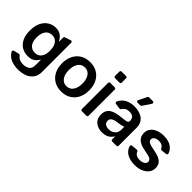

<svg xmlns="http://www.w3.org/2000/svg" viewBox="4 -1587 2610 2610"><g transform="rotate(45 1309.0 -282.5)"><path d="M183.9 195.3Q132.8 176.1 104.4 145.6Q84.9 126.8 71.7 101.9Q69.6 97.7 69.6 92.7Q69.6 85.6 74 79.7Q78.5 73.9 85.9 72.4L163.4 53.3Q164.8 52.9 168 52.9Q173.3 52.9 177.9 55Q182.5 57.2 185.4 61.4Q190.7 69.2 200.6 79.9Q217 96.2 241.1 105.8Q265.3 116.1 305 116.1Q359.4 116.1 396 90.2Q431.5 63.6 431.5 5.3V-98H425.4Q415.1 -77.8 396.3 -57.5Q378.2 -36.9 346.2 -22Q315.3 -8.2 268.1 -8.2Q206 -8.2 154.1 -37.6Q103 -67.8 73.5 -126.4Q43.7 -185.7 43.7 -274.9Q43.7 -364.7 73.5 -426.5Q103.3 -488.6 154.5 -520.6Q205.6 -553.3 268.5 -553.3Q316.1 -553.3 347.7 -536.9Q379.3 -519.9 397.4 -497.9Q416.2 -474.8 425.4 -455.6H432.2V-527.7Q432.2 -534.4 436.3 -540Q440.3 -545.5 446.7 -547.2L532 -575.6Q535.2 -576.7 538.4 -576.7Q546.9 -576.7 553.1 -570.7Q559.3 -564.6 559.3 -555.8V8.9Q559.3 77.4 525.6 122.9Q492.9 168.3 434.7 191.4Q376.8 213.8 303.3 213.8Q234.4 213.8 183.9 195.3ZM189.3 -187.9Q204.5 -149.5 233 -130Q261.4 -109 304.3 -109Q345.5 -109 373.9 -128.6Q402.7 -148.8 417.6 -186.1Q432.2 -221.9 432.2 -275.6Q432.2 -327.8 417.6 -365.8Q403.4 -404.1 374.3 -425.8Q346.2 -447.4 304.3 -447.4Q261.7 -447.4 232.2 -425.1Q203.5 -402.7 189.3 -363.6Q174.4 -325.3 174.4 -275.6Q174.4 -225.9 189.3 -187.9Z M668 -270.6Q668 -355.1 700.1 -418.7Q732.2 -482.2 790.8 -517.4Q849.4 -552.6 929.3 -552.6Q1009.2 -552.6 1067.8 -517.4Q1126.4 -482.2 1158.6 -418.7Q1190.7 -355.1 1190.7 -270.6Q1190.7 -186.1 1158.6 -122.9Q1126.4 -59.7 1067.8 -24.5Q1009.2 10.7 929.3 10.7Q849.4 10.7 790.8 -24.5Q732.2 -59.7 700.1 -122.9Q668 -186.1 668 -270.6ZM1060.4 -271Q1060.4 -321 1046 -361.7Q1031.6 -402.3 1002.5 -426.5Q973.4 -450.6 930 -450.6Q885.7 -450.6 856.4 -426.5Q827.1 -402.3 812.7 -361.7Q798.3 -321 798.3 -271Q798.3 -221.2 812.7 -180.8Q827.1 -140.3 856.4 -116.3Q885.7 -92.3 930 -92.3Q973.4 -92.3 1002.5 -116.3Q1031.6 -140.3 1046 -180.8Q1060.4 -221.2 1060.4 -271Z M1299.4 -20.6V-524.5Q1299.4 -533.4 1305.4 -539.4Q1311.4 -545.5 1320.3 -545.5H1407.3Q1415.8 -545.5 1421.9 -539.4Q1427.9 -533.4 1427.9 -524.5V-20.6Q1427.9 -12.1 1421.9 -6Q1415.8 0 1407.3 0H1320.3Q1311.4 0 1305.4 -6Q1299.4 -12.1 1299.4 -20.6ZM1299.4 -741.5Q1299.4 -750 1305.4 -756.2Q1311.4 -762.4 1320.3 -762.4H1407.3Q1415.8 -762.4 1421.9 -756.2Q1427.9 -750 1427.9 -741.5V-657.7Q1427.9 -649.1 1421.9 -642.9Q1415.8 -636.7 1407.3 -636.7H1320.3Q1311.4 -636.7 1305.4 -642.9Q1299.4 -649.1 1299.4 -657.7Z M1623.6 -7.8Q1582 -26.6 1558.2 -62.9Q1534.4 -99.4 1534.4 -153.1Q1534.4 -199.2 1551.5 -229.4Q1568.5 -259.9 1598 -277.7Q1627.8 -296.2 1664.4 -305Q1701.7 -314.6 1741.5 -318.9Q1785.2 -323.2 1819.2 -328.1Q1848.7 -331.7 1862.6 -340.9Q1876.4 -349.4 1876.4 -367.9V-370Q1876.4 -410.2 1852.6 -432.2Q1828.5 -454.2 1784.1 -454.2Q1736.5 -454.2 1709.2 -433.6Q1688.9 -418.7 1677.9 -398.1Q1674.7 -392.4 1668.9 -389.4Q1663 -386.4 1656.6 -387.1L1577.1 -398.4Q1569.2 -399.5 1564.1 -405.5Q1558.9 -411.6 1558.9 -419Q1558.9 -422.6 1560.7 -427.2Q1575.6 -461.6 1599.1 -485.4Q1632.5 -519.2 1679 -535.5Q1725.9 -552.6 1783.4 -552.6Q1821.7 -552.6 1861.9 -543.3Q1899.9 -534.4 1933.2 -513.1Q1965.6 -491.5 1985.1 -455.6Q2005 -419 2005 -365.1V-20.6Q2005 -12.1 1998.8 -6Q1992.5 0 1984 0H1902Q1893.5 0 1887.4 -6Q1881.4 -12.1 1881.4 -20.6V-74.9H1877.1Q1865.8 -52.6 1844.1 -32.7Q1822.4 -12.8 1791.2 -0.7Q1759.2 11 1717 11Q1665.5 11 1623.6 -7.8ZM1684.3 -101.6Q1709.9 -83.5 1750.4 -83.5Q1788.4 -83.5 1817.5 -99.1Q1845.9 -114.7 1861.2 -139.9Q1876.8 -165.8 1876.8 -195.7V-259.9Q1870 -254.6 1856.2 -250.7Q1842 -246.4 1824.2 -243.3L1789.1 -237.6L1758.9 -233.3Q1729.8 -229.4 1707.4 -220.5Q1683.9 -211.3 1671.5 -195.7Q1658.4 -180.4 1658.4 -155.2Q1658.4 -119.7 1684.3 -101.6ZM1752.5 -637.8Q1752.5 -629.3 1758.3 -623.2Q1764.2 -617.2 1773.1 -617.2H1824.9Q1830.3 -617.2 1834.9 -619.7Q1839.5 -622.2 1842.3 -626.4L1923.3 -747.2Q1926.8 -752.1 1926.8 -758.5Q1926.8 -767 1921 -773.3Q1915.1 -779.5 1906.2 -779.5H1832.4Q1826.3 -779.5 1821.2 -776.3Q1816.1 -773.1 1813.6 -767.8L1754.6 -647Q1752.5 -642.4 1752.5 -637.8Z M2182.2 -31.2Q2131 -66.8 2114.7 -124.6Q2114 -126.4 2114 -130.3Q2114 -138.1 2119.3 -144.2Q2124.6 -150.2 2132.8 -150.9L2218 -159.1Q2224.8 -159.8 2230.8 -156.1Q2236.9 -152.3 2239.3 -146Q2249.6 -119.7 2271 -105.1Q2299 -86.3 2343 -86.3Q2388.5 -86.3 2416.9 -105.1Q2444.6 -123.9 2444.6 -151.6Q2444.6 -174.7 2426.8 -190.3Q2408.7 -206 2371.1 -213.8L2278.1 -233.3Q2199.2 -250 2161.9 -288.4Q2124.6 -327.4 2124.6 -387.1Q2124.6 -438.2 2152.3 -474.4Q2179.7 -511.4 2230.1 -532.3Q2279.8 -552.6 2345.2 -552.6Q2441.4 -552.6 2496.4 -511.7Q2541.5 -478.3 2558.6 -425.8Q2559.7 -422.6 2559.7 -419.7Q2559.7 -411.9 2554.3 -405.7Q2549 -399.5 2541.2 -398.8L2463.4 -390.3Q2456.7 -389.6 2451 -392.9Q2445.3 -396.3 2442.5 -402.3Q2437.5 -412.6 2430.4 -421.9Q2418 -437.5 2397.4 -447.1Q2377.1 -456.7 2346.9 -456.7Q2306.8 -456.7 2279.8 -439.3Q2252.8 -421.9 2252.8 -394.2Q2252.8 -370 2270.6 -355.5Q2288 -340.6 2329.9 -331L2422.9 -311.1Q2500.4 -294.7 2538.4 -258.2Q2576.3 -221.9 2576.3 -163.4Q2576.3 -112.6 2546.5 -72.4Q2516.3 -33 2464.1 -11.4Q2411.6 10.7 2343.4 10.7Q2244 10.7 2182.2 -31.2Z"/></g></svg>

Font: DeltaSans SemiBold
Style: Regular
Weight: 600
Designer: Rasmus Andersson
Foundry: rsms
Version: Version 3.012